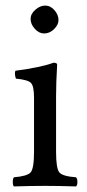

<svg xmlns="http://www.w3.org/2000/svg" viewBox="-20 -667 311 689"><path d="M89.8 -599.1Q89.8 -617.2 106.9 -632.1Q124 -647 142.1 -647Q161.1 -647 175.5 -630.4Q189.9 -613.8 189.9 -595.2Q189.9 -578.1 174.1 -562.5Q158.2 -546.9 138.2 -546.9Q120.1 -546.9 105 -563.5Q89.8 -580.1 89.8 -599.1ZM181.2 -122.1Q181.2 -62 193.1 -48.1Q205.1 -34.2 252.9 -30.8Q257.8 -25.9 257.8 -13.9Q257.8 -2 252.9 2Q187 0 142.1 0Q96.2 0 29.8 2Q25.9 -2 25.9 -13.9Q25.9 -25.9 29.8 -30.8Q77.6 -34.7 89.8 -48.3Q102.1 -62 102.1 -122.1V-316.9Q102.1 -358.9 90.6 -369.9Q79.1 -380.9 37.1 -384.8Q31.2 -401.9 35.2 -413.1Q127.9 -425.3 171.9 -441.9Q185.1 -441.9 185.1 -435.1Q181.2 -371.1 181.2 -321.3Z"/></svg>

Font: Linux Libertine
Style: Regular
Weight: 400
Designer: Philipp H. Poll
Foundry: Philipp H. Poll
Version: Version 5.3.0 ; ttfautohint (v0.9)